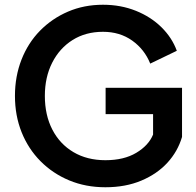

<svg xmlns="http://www.w3.org/2000/svg" viewBox="-20 -777 825 809"><path d="M424 12Q341 12 271.5 -17Q202 -46 150.5 -98Q99 -150 71 -220Q43 -290 43 -373Q43 -455 70.5 -525.5Q98 -596 148.5 -647.5Q199 -699 266.5 -728Q334 -757 414 -757Q489 -757 552.5 -731.5Q616 -706 660.5 -662Q705 -618 725 -563L613 -509Q589 -569 537 -606Q485 -643 414 -643Q341 -643 286 -608.5Q231 -574 200 -513Q169 -452 169 -373Q169 -292 200.5 -231Q232 -170 289.5 -136Q347 -102 424 -102Q502 -102 554 -133Q606 -164 625 -210V-296H425V-407H747V-200Q729 -139 685.5 -91.5Q642 -44 575.5 -16Q509 12 424 12Z"/></svg>

Font: Plus Jakarta Display Medium
Style: Regular
Weight: 500
Designer: Gumpita Rahayu
Foundry: Tokotype Studio
Version: Version 1.000